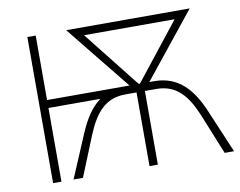

<svg xmlns="http://www.w3.org/2000/svg" viewBox="-77 -803 1132 906"><g transform="rotate(-10 489.5 -350.0)"><path d="M107 0H147V-353H396C350 -320 318 -267 291 -203L205 0H250L327 -190C369 -293 420 -353 515 -353H569V0H609V-353H664C759 -353 810 -293 852 -190L929 0H974L888 -203C842 -314 778 -391 660 -391H637L885 -700H293L542 -391H147V-700H107ZM586 -391 372 -662H806L592 -391Z"/></g></svg>

Font: Fixel Display ExtraLight
Style: Regular
Weight: 200
Designer: AlfaBravo + MacPaw
Foundry: Kyrylo Tkachov, Marchela Mozhyna, Serhii Makarenko, Maria Weinstein, Zakhar Kryvoshyya
Version: Version 1.211